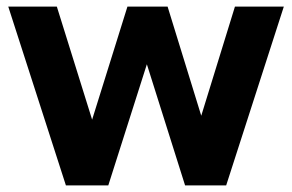

<svg xmlns="http://www.w3.org/2000/svg" viewBox="-20 -559 880 579"><path d="M178.7 0 4.9 -539.1H151.4L257.8 -198.2L364.3 -539.1H485.4L586.9 -210L688.5 -539.1H835.9L662.1 0H538.1L422.9 -365.2L306.6 0Z"/></svg>

Font: Min Sans Bold
Style: Regular
Weight: 700
Designer: Jinseong-Kim, NotoSansCJK, Nunito
Foundry: Jinseong-Kim
Version: Version 1.400;Glyphs 3.1.2 (3151)